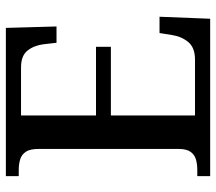

<svg xmlns="http://www.w3.org/2000/svg" viewBox="-62 -692 754 671"><g transform="rotate(-90 315.5 -357.0)"><path d="M35 0V-45H56Q76 -45 92.5 -49.5Q109 -54 119.5 -68Q130 -82 130 -110V-599Q130 -630 120 -644.5Q110 -659 93.5 -664Q77 -669 56 -669H35V-714H553L558 -537H501L496 -581Q492 -615 474 -638Q456 -661 415 -661H247V-399H487V-347H247V-53H442Q484 -53 503.5 -76.5Q523 -100 528 -133L535 -177H592L585 0Z"/></g></svg>

Font: Noto Serif Gujarati Medium
Style: Regular
Weight: 500
Version: Version 2.102